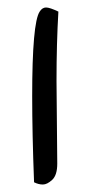

<svg xmlns="http://www.w3.org/2000/svg" viewBox="-20 -503 240 513"><path d="M66 -246Q66 -442 86 -472Q93 -483 103 -483Q113 -483 136 -472Q131 -387 131 -287L133 -66Q133 -35 119.5 -22.5Q106 -10 94.5 -10Q83 -10 71 -16Q66 -146 66 -246Z"/></svg>

Font: Handlee
Style: Regular
Weight: 400
Designer: Joe Prince
Foundry: Joe Prince
Version: Version 1.001